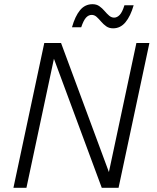

<svg xmlns="http://www.w3.org/2000/svg" viewBox="-20 -895 749 915"><path d="M44 0 191 -690H271L499 -75L630 -690H692L545 0H465L237 -615L106 0ZM323 -765Q338 -818 361.5 -846.5Q385 -875 421 -875Q440 -875 453.5 -865.5Q467 -856 478 -843Q489 -830 500 -820.5Q511 -811 524 -811Q538 -811 550.5 -824Q563 -837 573 -870H617Q602 -818 578 -789Q554 -760 519 -760Q500 -760 486.5 -769.5Q473 -779 462 -792Q451 -805 440.5 -814.5Q430 -824 417 -824Q402 -824 390 -811Q378 -798 367 -765Z"/></svg>

Font: Radio Canada Light
Style: Italic
Weight: 300
Italic angle: -12°
Designer: Charles Daoud, Etienne Aubert Bonn, Alexandre Saumier Demers, Jacques Le Bailly
Foundry: Radio-Canada
Version: Version 2.104; ttfautohint (v1.8.4.7-5d5b);gftools[0.9.28.de